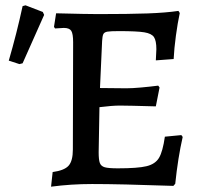

<svg xmlns="http://www.w3.org/2000/svg" viewBox="-20 -692 756 722"><path d="M667 -177Q649 -98 639 -1L632 7Q431 0 326 0Q247 0 172 10L178 -45Q222 -51 238 -69Q254 -87 254 -130L255 -533Q255 -565 248 -576Q241 -587 220 -587L187 -585L183 -591L191 -642Q308 -639 349 -639Q465 -639 534.5 -641.5Q604 -644 651 -651L656 -643Q648 -606 641.5 -558Q635 -510 633 -470L566 -465L568 -507Q568 -539 559 -552.5Q550 -566 522.5 -570.5Q495 -575 427 -575Q396 -575 384 -573Q372 -571 368.5 -563.5Q365 -556 364 -538L356 -361L455 -360Q477 -360 510.5 -363Q544 -366 575 -370L580 -363L566 -292Q461 -295 431 -295Q402 -295 354 -289L351 -119Q351 -91 355.5 -79Q360 -67 374 -63Q388 -59 423 -59Q498 -59 531 -67Q564 -75 578 -98.5Q592 -122 600 -178L662 -184ZM13 -464Q43 -567 65 -669L76 -672L141 -647L146 -636L65 -454L53 -451Z"/></svg>

Font: Alegreya SC Medium
Style: Regular
Weight: 500
Designer: Juan Pablo del Peral
Foundry: Huerta Tipografica
Version: Version 2.007; ttfautohint (v1.6)